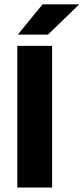

<svg xmlns="http://www.w3.org/2000/svg" viewBox="-20 -846 376 866"><path d="M215 -639V0H58V-639ZM61.5 -691.5 172 -826.5H336V-825L196.5 -690H61.5Z"/></svg>

Font: Anek Devanagari
Style: Bold
Weight: 700
Designer: Kailash Malviya (Devanagari) & Yesha Goshar (Latin)
Foundry: Ek Type
Version: Version 1.003